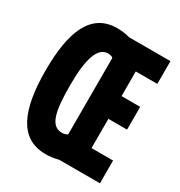

<svg xmlns="http://www.w3.org/2000/svg" viewBox="-173 -843 909 972"><g transform="rotate(30 281.5 -357.0)"><path d="M234 10C258 10 283 7 309 0H547V-133H421V-304H530V-437H421V-581H547V-714H306C275 -723 248 -724 231 -724C78 -724 23 -583 23 -359C23 -132 78 10 234 10ZM252 -125C184 -125 168 -204 168 -357C168 -508 195 -590 254 -590C264 -590 277 -588 284 -581V-134C276 -129 265 -125 252 -125Z"/></g></svg>

Font: Noto Sans Mono SemiCondensed ExtraBold
Style: Regular
Weight: 800
Width: 4
Designer: Monotype Design Team
Foundry: Monotype Imaging Inc.
Version: Version 2.014